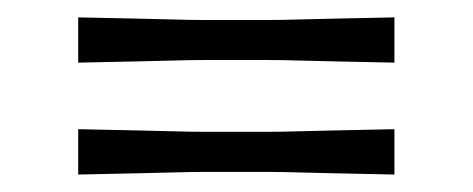

<svg xmlns="http://www.w3.org/2000/svg" viewBox="-20 -378 544 221"><path d="M70 -229.3Q115.6 -228.3 141.4 -227.8Q167.3 -227.3 183.1 -226.8Q198.9 -226.3 214 -226.3Q229.1 -226.3 251.5 -226.3Q274.9 -226.3 289.6 -226.3Q304.4 -226.3 320.1 -226.8Q335.9 -227.3 362.2 -227.8Q388.5 -228.3 434 -229.3V-177.1Q388.4 -178.1 362.5 -178.6Q336.7 -179.1 320.9 -179.6Q305.2 -180.1 290.5 -180.1Q275.8 -180.1 252.4 -180.1Q228.9 -180.1 214 -180.1Q199.1 -180.1 182.9 -179.6Q166.7 -179.1 141 -178.6Q115.3 -178.1 70 -177.1ZM70 -358Q115.6 -357 141.4 -356.5Q167.3 -356 183.1 -355.5Q198.9 -355 214 -355Q229.1 -355 251.5 -355Q274.9 -355 289.6 -355Q304.4 -355 320.1 -355.5Q335.9 -356 362.2 -356.5Q388.5 -357 434 -358V-305.9Q388.4 -306.9 362.5 -307.4Q336.7 -307.9 320.9 -308.4Q305.2 -308.9 290.5 -308.9Q275.8 -308.9 252.4 -308.9Q228.9 -308.9 214 -308.9Q199.1 -308.9 182.9 -308.4Q166.7 -307.9 141 -307.4Q115.3 -306.9 70 -305.9Z"/></svg>

Font: Ojuju ExtraLight
Style: Regular
Weight: 200
Designer: Chisaokwu Joboson, Mirko Velimirovic
Foundry: Udi Foundry
Version: Version 1.000